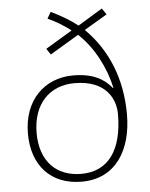

<svg xmlns="http://www.w3.org/2000/svg" viewBox="-54 -804 672 859"><g transform="rotate(-5 282.0 -374.5)"><path d="M206 -759 189 -730C227 -713 264 -690 292 -668L172 -596L190 -569L319 -646C388 -582 436 -488 456 -396H453C420 -437 370 -467 281 -467C151 -467 57 -374 57 -225C57 -83 139 10 279 10C430 10 506 -111 506 -273C506 -428 454 -563 351 -665L454 -726L435 -754L325 -687C293 -712 254 -736 206 -759ZM284 -432C429 -432 466 -341 466 -278C466 -113 399 -25 280 -25C167 -25 96 -98 96 -224C96 -356 173 -432 284 -432Z"/></g></svg>

Font: Noto Sans Sinhala UI ExtraLight
Style: Regular
Weight: 200
Designer: Jelle Bosma - Monotype Design Team
Foundry: Monotype Imaging Inc.
Version: Version 2.006